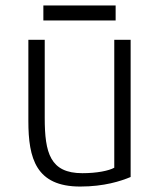

<svg xmlns="http://www.w3.org/2000/svg" viewBox="-20 -674 591 704"><path d="M84 -528V-230C84 -93 112 10 274 10C362 10 423 -10 459 -25V-528H399V-59C379 -48 336 -39 282 -39C164 -39 144 -113 144 -242V-528ZM139 -654V-599H404V-654Z"/></svg>

Font: Repo Light
Style: Regular
Weight: 300
Designer: Stefan Peev
Foundry: Context Ltd
Version: Version 001.502